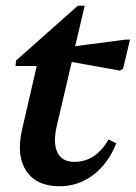

<svg xmlns="http://www.w3.org/2000/svg" viewBox="-20 -636 473 669"><path d="M188 13Q107 13 71.5 -40.5Q36 -94 57 -185L108 -406H34L36 -425L251 -616H275L242 -475L417 -498H433L409 -397L398 -390L230 -420L178 -198Q164 -138 180 -105Q196 -72 239 -72Q314 -72 358 -150L385 -137Q358 -67 305.5 -27Q253 13 188 13Z"/></svg>

Font: Platypi Medium
Style: Italic
Weight: 500
Italic angle: -13°
Designer: David Sargent
Foundry: Bolt Cutter Type
Version: Version 1.200; ttfautohint (v1.8.4.7-5d5b)